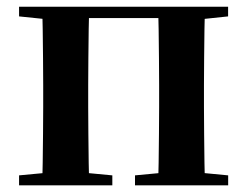

<svg xmlns="http://www.w3.org/2000/svg" viewBox="-20 -556 743 576"><path d="M105.9 0Q107.6 -25.5 108.1 -67.5Q108.6 -109.6 109.1 -154.8Q109.6 -200 109.6 -234.8V-301.2Q109.6 -335.7 109.1 -381.1Q108.6 -426.5 108.1 -468.7Q107.6 -511 105.9 -535.7H247.6Q246.6 -510.7 246.1 -468.5Q245.6 -426.3 245.1 -381Q244.6 -335.6 244.6 -301.2V-234.8Q244.6 -200 245.1 -154.8Q245.6 -109.6 246.1 -67.5Q246.6 -25.5 247.6 0ZM454.4 0Q455.4 -25.5 455.9 -67.5Q456.4 -109.6 456.9 -154.8Q457.4 -200 457.4 -234.8V-301.2Q457.4 -335.6 456.9 -381Q456.4 -426.3 455.9 -468.5Q455.4 -510.7 454.4 -535.7H594.9Q593.9 -510.7 593.4 -468.5Q592.9 -426.3 592.4 -381Q591.9 -335.6 591.9 -301.2V-234.8Q591.9 -200 592.4 -154.8Q592.9 -109.6 593.4 -67.5Q593.9 -25.5 594.9 0ZM37.2 0V-29.9L147 -40.2H208.6L317 -29.9V0ZM385 0V-29.9L494.5 -40.2H557.1L664.5 -29.9V0ZM37.2 -506.8V-535.7H176.9V-495.5H147ZM525.4 -495.5V-535.7H664.3V-506.8L557.1 -495.5ZM176.9 -501.8V-535.7H525.4V-501.8Z"/></svg>

Font: Noto Serif JP
Style: Regular
Weight: 200
Designer: Ryoko NISHIZUKA 西塚涼子 (kana & ideographs); Frank Grießhammer (Latin, Greek & Cyrillic); Wenlong ZHANG 张文龙 (bopomofo); San
Foundry: Adobe
Version: Version 2.001;hotconv 1.1.0;makeotfexe 2.6.0